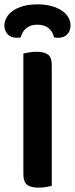

<svg xmlns="http://www.w3.org/2000/svg" viewBox="-30 -852 343 879"><path d="M147 7Q109 7 93 -7Q77 -21 77 -54V-607Q86 -609 103 -612Q120 -615 137 -615Q173 -615 190 -602Q207 -589 207 -554V-1Q198 1 181.5 4Q165 7 147 7ZM141 -739Q110 -739 90.5 -723Q71 -707 65 -681Q60 -680 56.5 -679.5Q53 -679 48 -679Q19 -679 4.5 -695.5Q-10 -712 -10 -735Q-10 -754 0 -771.5Q10 -789 29 -802.5Q48 -816 76 -824Q104 -832 141 -832Q178 -832 206.5 -824Q235 -816 254.5 -802.5Q274 -789 283.5 -771.5Q293 -754 293 -735Q293 -712 278.5 -695.5Q264 -679 235 -679Q230 -679 226 -679.5Q222 -680 217 -681Q212 -707 192.5 -723Q173 -739 141 -739Z"/></svg>

Font: Baloo Paaji 2 SemiBold
Style: Regular
Weight: 600
Designer: Shuchita Grover, Noopur Datye and Ek Type
Foundry: Ek Type
Version: Version 1.640;hotconv 1.0.111;makeotfexe 2.5.65597; ttfautoh